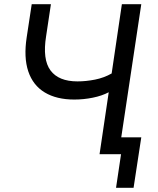

<svg xmlns="http://www.w3.org/2000/svg" viewBox="-20 -739 756 920"><path d="M536 161 560 0H457L501 -297Q469 -280 425 -271Q381 -262 336 -262Q251 -262 194.5 -296Q138 -330 115.5 -397Q93 -464 108 -561L132 -719H224L201 -566Q183 -454 222 -401.5Q261 -349 351 -349Q392 -349 435 -357.5Q478 -366 515 -387L564 -719H657L561 -81H657L620 161Z"/></svg>

Font: Nunitoga
Style: Medium Italic
Weight: 500
Italic angle: -9°
Designer: Vernon Adams
Foundry: Vernon Adams
Version: Version 1.0